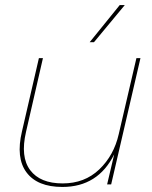

<svg xmlns="http://www.w3.org/2000/svg" viewBox="-20 -730 602 760"><path d="M474 -710 352 -563H335L454 -710ZM520 -500H536L420 0H404L432 -119Q368 10 227 10Q128 10 85 -47.5Q42 -105 67 -210L134 -500H150L83 -208Q60 -109 99.5 -56.5Q139 -4 228 -4Q315 -4 373 -59.5Q431 -115 450 -199Z"/></svg>

Font: Elaine Sans Thin
Style: Italic
Weight: 250
Italic angle: -13°
Designer: Wei Huang
Foundry: Wei Huang
Version: Version 2.001;December 24, 2019;FontCreator 12.0.0.2547 64-b